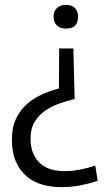

<svg xmlns="http://www.w3.org/2000/svg" viewBox="-20 -566 448 792"><path d="M283 -348 288 -158Q257 -150 225 -139Q193 -128 166.5 -109.5Q140 -91 123 -63.5Q106 -36 106 5Q106 43 118 69Q130 95 149.5 111Q169 127 194 133.5Q219 140 245 140Q277 140 310.5 133.5Q344 127 373 117L383 180Q350 191 312 198.5Q274 206 234 206Q193 206 156 196Q119 186 91 162.5Q63 139 46 101.5Q29 64 29 10Q29 -41 46.5 -77Q64 -113 92 -137.5Q120 -162 154.5 -177Q189 -192 223 -201L224 -348V-366H283ZM252 -546Q276 -546 289 -533Q302 -520 302 -497Q302 -448 252 -448Q229 -448 215 -461Q201 -474 201 -497Q201 -520 215 -533Q229 -546 252 -546Z"/></svg>

Font: Encode Sans Condensed
Style: Regular
Weight: 400
Designer: Pablo Impallari, Andres Torresi
Foundry: Pablo Impallari, Andres Torresi
Version: Version 1.000; ttfautohint (v1.00) -l 8 -r 50 -G 200 -x 14 -